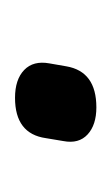

<svg xmlns="http://www.w3.org/2000/svg" viewBox="35 -176 151 262"><g transform="rotate(-90 111.0 -44.5)"><path d="M96 11Q72 11 59 -1Q46 -13 50 -34L54 -58Q60 -100 109 -100Q134 -100 147 -87.5Q160 -75 156 -53L152 -30Q145 11 96 11Z"/></g></svg>

Font: Sofia Sans Semi Condensed
Style: Italic
Weight: 400
Italic angle: -9°
Designer: Botio Nikoltchev, Ani Petrova
Foundry: lettersoup
Version: Version 4.101